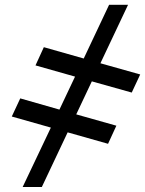

<svg xmlns="http://www.w3.org/2000/svg" viewBox="-20 -751 596 787"><path d="M554.7 -445.8 520 -371.6 356.4 -417.5 292.5 -282.2 457 -235.8 422.9 -161.6 257.3 -208.5 151.4 15.6H72.8L188.5 -228L28.3 -273.4L63 -347.7L223.6 -301.8L287.6 -437L125.5 -482.9L159.7 -557.6L323.2 -511.2L427.2 -731.4H504.9L391.6 -491.7Z"/></svg>

Font: Liberation Sans
Style: Italic
Weight: 400
Italic angle: -12°
Designer: Steve Matteson
Foundry: Ascender Corporation
Version: Version 2.1.5